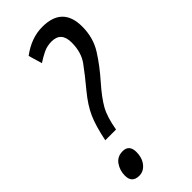

<svg xmlns="http://www.w3.org/2000/svg" viewBox="-239 -762 808 808"><g transform="rotate(-45 165.5 -358.0)"><path d="M61 -199H125Q136 -263 156.5 -299.5Q177 -336 221 -386Q267 -438 299 -489Q331 -540 331 -606Q331 -724 211 -724Q145 -724 84 -678L102 -617Q123 -631 145.5 -642Q168 -653 195 -653Q252 -653 252 -590Q252 -532 224 -493.5Q196 -455 152 -402Q114 -356 95 -314Q76 -272 61 -199ZM57 8Q83 8 101 -14.5Q119 -37 119 -71Q119 -115 80 -115Q48 -115 31 -90.5Q14 -66 14 -35Q14 8 57 8Z"/></g></svg>

Font: Noto Sans UI Condensed
Style: Italic
Weight: 400
Width: 3
Italic angle: -12°
Designer: Monotype Design Team
Foundry: Monotype Imaging Inc.
Version: Version 1.901